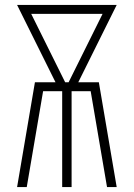

<svg xmlns="http://www.w3.org/2000/svg" viewBox="-20 -755 540 775"><path d="M49 0 121 -423H204L49 -735H451L296 -423H379L451 0H412L346 -387H269V0H231V-387H154L88 0ZM257 -423 394 -699H106L243 -423Z"/></svg>

Font: Iosevka Term Curly Extralight
Style: Regular
Weight: 200
Designer: Belleve Invis
Foundry: Belleve Invis
Version: Version 32.3.0